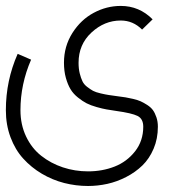

<svg xmlns="http://www.w3.org/2000/svg" viewBox="-22 -408 573 642"><path d="M488.3 -343.3 453.1 -309.1Q422.9 -339.4 381.8 -339.4Q327.1 -339.4 283.9 -299.3Q240.7 -259.3 240.7 -198.2Q240.7 -178.2 244.6 -162.6Q248.5 -147 253.7 -136.2Q258.8 -125.5 269.8 -117.2Q280.8 -108.9 289.3 -104.2Q297.9 -99.6 314.7 -95.7Q331.5 -91.8 341.8 -90.3Q352.1 -88.9 373 -85.9Q388.7 -84 397.7 -82.5Q406.7 -81.1 422.6 -77.4Q438.5 -73.7 448.2 -69.3Q458 -64.9 470.2 -57.1Q482.4 -49.3 489.3 -39.8Q496.1 -30.3 501 -15.9Q505.9 -1.5 505.9 15.6Q505.9 55.7 491.7 89.1Q477.5 122.6 454.1 145.3Q430.7 168 399.9 183.8Q369.1 199.7 336.9 206.8Q304.7 213.9 272.5 213.9Q231.9 213.9 192.6 203.9Q153.3 193.8 117.9 172.9Q82.5 151.9 55.7 122.3Q28.8 92.8 13.2 51Q-2.4 9.3 -2.4 -39.6Q-2.4 -138.7 37.1 -228L82 -208.5Q46.4 -126.5 46.4 -39.6Q46.4 8.8 65.2 48.3Q84 87.9 116 113Q147.9 138.2 188.2 151.6Q228.5 165 272.5 165Q320.3 165 361.3 148.9Q402.3 132.8 429.7 97.9Q457 63 457 15.6Q457 -10.7 438 -20.3Q418.9 -29.8 366.2 -37.1Q346.7 -40 334 -42.2Q321.3 -44.4 301.3 -50Q281.2 -55.7 267.8 -62.5Q254.4 -69.3 238.8 -81.8Q223.1 -94.2 213.9 -109.6Q204.6 -125 198.2 -147.7Q191.9 -170.4 191.9 -198.2Q191.9 -253.4 220.2 -297.9Q248.5 -342.3 291.5 -365.2Q334.5 -388.2 381.8 -388.2Q443.8 -388.2 488.3 -343.3Z"/></svg>

Font: AzarMehrMonospaced
Style: SerifRegular
Weight: 1
Designer: Amin Abedi
Version: Version 1.00